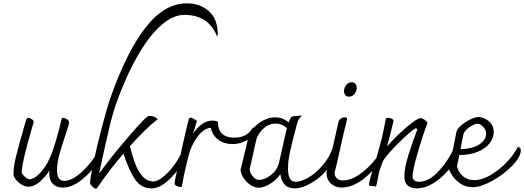

<svg xmlns="http://www.w3.org/2000/svg" viewBox="-20 -1128 3172 1162"><path d="M603 -216Q603 -192 565 -136.5Q527 -81 471 -37Q415 7 359 7Q321 7 299.5 -15.5Q278 -38 278 -76Q278 -89 280 -97Q258 -61 222.5 -29.5Q187 2 153 2Q124 2 96 -21Q68 -44 62 -68Q61 -113 74.5 -171Q88 -229 136 -396Q142 -415 150 -415Q158 -415 171 -407Q184 -399 184 -391Q184 -387 181.5 -380Q179 -373 178 -369Q114 -153 111 -83Q116 -70 132.5 -56.5Q149 -43 161 -43Q174 -43 197 -58.5Q220 -74 246 -109.5Q272 -145 294 -202Q320 -271 352 -404Q354 -415 363 -415Q371 -415 384.5 -406.5Q398 -398 398 -387Q398 -378 389 -351Q380 -324 378 -317Q354 -247 339.5 -193.5Q325 -140 325 -98Q325 -33 370 -33Q399 -33 437 -57.5Q475 -82 514.5 -128Q554 -174 587 -234Q602 -230 603 -216Z M1298 -917Q1298 -912 1294 -908Q1264 -978 1214.5 -1008Q1165 -1038 1096 -1038Q1028 -1038 957.5 -977Q887 -916 820 -802.5Q753 -689 695 -534Q666 -457 644 -365.5Q622 -274 589 -120L580 -79Q652 -177 759 -302Q866 -427 882 -427Q915 -427 935 -407Q866 -355 766 -243Q783 -177 799.5 -134Q816 -91 843 -60.5Q870 -30 910 -30Q936 -30 977.5 -66Q1019 -102 1055 -160Q1091 -218 1103 -281Q1112 -281 1118 -269.5Q1124 -258 1124 -239Q1124 -206 1087 -144.5Q1050 -83 997.5 -35.5Q945 12 897 12Q836 12 799.5 -39.5Q763 -91 727 -198Q637 -93 579 -6Q566 14 561 14Q553 14 539.5 1.5Q526 -11 525 -20Q524 -40 545 -140.5Q566 -241 596.5 -358Q627 -475 652 -546Q748 -816 861.5 -962Q975 -1108 1112 -1108Q1190 -1108 1244 -1060.5Q1298 -1013 1298 -917Z M1521 -340Q1521 -319 1501.5 -299.5Q1482 -280 1450.5 -268Q1419 -256 1387 -256Q1337 -256 1301.5 -282Q1266 -308 1256 -355Q1211 -350 1173.5 -298Q1136 -246 1121 -185Q1119 -175 1106 -123.5Q1093 -72 1081 -2Q1080 1 1078.5 2.5Q1077 4 1072 4Q1065 4 1051 -2Q1037 -8 1037 -15Q1037 -29 1042 -52Q1103 -334 1121 -401Q1123 -410 1125.5 -413Q1128 -416 1134 -416Q1138 -416 1151 -409.5Q1164 -403 1172 -396L1154 -338L1148 -318Q1171 -354 1201 -376Q1231 -398 1265 -398Q1275 -398 1285 -396Q1295 -394 1299 -391Q1299 -342 1324.5 -318.5Q1350 -295 1396 -295Q1437 -295 1464 -309Q1491 -323 1511 -357Q1515 -356 1518 -351Q1521 -346 1521 -340Z M2006 -205Q2006 -159 1965.5 -108Q1925 -57 1867.5 -22.5Q1810 12 1762 12Q1723 12 1702 -12Q1681 -36 1677 -74Q1652 -38 1614 -15Q1576 8 1546 8Q1520 8 1494.5 -9.5Q1469 -27 1453 -52.5Q1437 -78 1436 -101L1485 -303Q1491 -327 1515.5 -354.5Q1540 -382 1575 -400Q1610 -418 1646 -418Q1692 -418 1727 -387Q1736 -411 1740.5 -417Q1745 -423 1754 -424L1803 -429L1806 -427Q1786 -411 1777 -377Q1746 -261 1734.5 -206Q1723 -151 1723 -109Q1723 -67 1734 -47.5Q1745 -28 1771 -28Q1803 -28 1847.5 -54Q1892 -80 1932 -126.5Q1972 -173 1993 -231Q2006 -231 2006 -205ZM1667 -137 1686 -219Q1690 -239 1700 -283.5Q1710 -328 1716 -352Q1688 -380 1648 -380Q1617 -380 1592 -363.5Q1567 -347 1551 -323.5Q1535 -300 1531 -282L1491 -104Q1493 -79 1511 -59Q1529 -39 1550 -39Q1567 -39 1591.5 -51Q1616 -63 1637.5 -85.5Q1659 -108 1667 -137Z M1956 -86Q1971 -134 2008 -299Q2026 -380 2030 -396Q2043 -418 2066 -418Q2081 -418 2081 -408Q2074 -383 2061.5 -328.5Q2049 -274 2042 -243Q2015 -119 2005 -84Q2005 -61 2018.5 -48.5Q2032 -36 2054 -36Q2104 -36 2154.5 -71.5Q2205 -107 2243.5 -154Q2282 -201 2301 -235Q2307 -233 2309 -228.5Q2311 -224 2311 -213Q2311 -198 2301 -182Q2247 -97 2180 -45Q2113 7 2046 7Q2011 7 1983.5 -16.5Q1956 -40 1956 -86ZM2062 -577Q2062 -597 2075 -613.5Q2088 -630 2108 -630Q2124 -630 2131.5 -620Q2139 -610 2139 -596Q2139 -576 2125.5 -559.5Q2112 -543 2092 -543Q2078 -543 2070 -552.5Q2062 -562 2062 -577Z M2752 -216Q2752 -180 2714 -125Q2676 -70 2617.5 -29Q2559 12 2502 12Q2466 12 2446.5 -6Q2427 -24 2427 -61Q2427 -112 2455 -199.5Q2483 -287 2506 -345Q2502 -351 2498 -351Q2494 -351 2489 -348Q2471 -337 2430 -299Q2389 -261 2350 -219Q2311 -177 2297 -151Q2281 -108 2277 -96.5Q2273 -85 2269 -59L2260 -14Q2259 -11 2258 -6.5Q2257 -2 2255.5 -1Q2254 0 2251 0Q2242 0 2227.5 -2Q2213 -4 2213 -8Q2213 -20 2220 -47Q2227 -74 2234 -96Q2241 -118 2245 -130L2254 -158Q2283 -258 2293.5 -303.5Q2304 -349 2314 -405Q2315 -415 2328 -415Q2337 -415 2348.5 -410.5Q2360 -406 2362 -398Q2358 -380 2347.5 -337Q2337 -294 2322 -242Q2380 -307 2442.5 -360Q2505 -413 2526 -413Q2536 -413 2550 -403Q2564 -393 2567 -384Q2535 -298 2506 -196.5Q2477 -95 2477 -63Q2477 -28 2517 -28Q2576 -28 2636.5 -94Q2697 -160 2733 -244Q2743 -244 2747.5 -235.5Q2752 -227 2752 -216Z M3132 -219Q3132 -179 3080.5 -125.5Q3029 -72 2959 -33.5Q2889 5 2842 5Q2797 5 2764 -18.5Q2731 -42 2713.5 -71Q2696 -100 2696 -114Q2712 -171 2731 -272L2742 -328Q2746 -348 2771 -369.5Q2796 -391 2827 -405.5Q2858 -420 2877 -420Q2892 -420 2913.5 -410.5Q2935 -401 2951.5 -381Q2968 -361 2968 -330Q2968 -294 2944 -262Q2920 -230 2873 -210Q2826 -190 2760 -190L2746 -123Q2746 -114 2756.5 -93Q2767 -72 2790.5 -55Q2814 -38 2850 -38Q2898 -38 2951 -69.5Q3004 -101 3048 -148Q3092 -195 3114 -239Q3132 -236 3132 -219ZM2785 -316Q2775 -271 2767 -225Q2844 -228 2883 -255.5Q2922 -283 2922 -318Q2922 -343 2904 -361Q2886 -379 2869 -379Q2857 -379 2838 -369Q2819 -359 2803.5 -344Q2788 -329 2785 -316Z"/></svg>

Font: Charmonman
Style: Regular
Weight: 400
Designer: Ekaluck Peanpanawate
Foundry: Cadson Demak Co.,Ltd.
Version: Version 1.000; ttfautohint (v1.6)